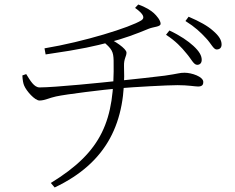

<svg xmlns="http://www.w3.org/2000/svg" viewBox="-20 -779 1040 850"><path d="M853 -492C864 -492 873 -499 873 -514C873 -533 862 -552 836 -576C813 -597 779 -621 730 -644L715 -625C757 -598 784 -569 805 -543C827 -518 837 -492 853 -492ZM205 31 222 51C456 -60 539 -240 529 -486C528 -520 540 -529 540 -546C540 -564 486 -599 457 -611L434 -597C476 -563 482 -550 483 -511C488 -245 432 -108 205 31ZM155 -334C178 -334 199 -346 228 -352C273 -362 439 -382 506 -388C575 -394 722 -402 766 -402C813 -402 843 -396 857 -396C877 -396 880 -406 880 -416C880 -440 828 -457 797 -457C774 -457 772 -453 709 -444C671 -439 569 -428 502 -421C438 -414 223 -392 155 -392C131 -392 114 -422 96 -451L79 -445C80 -424 83 -409 87 -400C97 -376 134 -334 155 -334ZM177 -565 182 -538C349 -562 401 -576 461 -591C525 -607 584 -629 639 -652C662 -661 691 -660 691 -674C691 -689 673 -710 661 -721C649 -732 625 -748 592 -759L578 -744C619 -715 621 -699 606 -689C557 -658 352 -594 177 -565ZM939 -560C952 -560 961 -567 961 -582C961 -601 950 -620 923 -643C900 -664 864 -684 815 -705L801 -686C844 -659 868 -636 892 -610C915 -586 925 -560 939 -560Z"/></svg>

Font: Source Han Serif TW VF
Style: Regular
Weight: 250
Designer: Ryoko NISHIZUKA 西塚涼子 (kana & ideographs); Frank Grießhammer (Latin, Greek & Cyrillic); Wenlong ZHANG 张文龙 (bopomofo); San
Foundry: Adobe
Version: Version 2.002;hotconv 1.1.0;makeotfexe 2.6.0